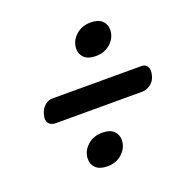

<svg xmlns="http://www.w3.org/2000/svg" viewBox="-104 -720 745 756"><g transform="rotate(-20 268.0 -341.5)"><path d="M327.7 -487.7Q295.5 -487.7 279.6 -503.1Q263.7 -518.5 264.1 -541.7Q264.9 -573.3 289.8 -596.3Q314.7 -619.4 352.1 -619.4Q384.7 -619.4 400.4 -604Q416.1 -588.7 415.7 -565.4Q414.9 -533.9 390.2 -510.8Q365.4 -487.7 327.7 -487.7ZM56 -341Q61.5 -363.5 76.5 -376.5Q91.5 -389.5 107.5 -389.5H483.5Q499 -389.5 506.8 -376.5Q514.5 -363.5 508.5 -341Q503 -318 485.8 -305.8Q468.5 -293.5 451 -293.5H89Q69 -293.5 59.2 -305.8Q49.5 -318 56 -341ZM222.2 -64.2Q190 -64.2 174.1 -79.6Q158.2 -95 158.6 -118.2Q159.4 -149.8 184.3 -172.8Q209.2 -195.9 246.6 -195.9Q279.2 -195.9 294.9 -180.5Q310.6 -165.2 310.2 -141.9Q309.4 -110.4 284.7 -87.3Q259.9 -64.2 222.2 -64.2Z"/></g></svg>

Font: Fraunces 144pt SuperSoft
Style: Bold Italic
Weight: 700
Italic angle: -16°
Version: Version 1.000;[0bf87f6ff]